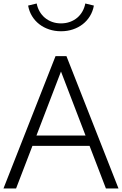

<svg xmlns="http://www.w3.org/2000/svg" viewBox="-27 -1068 692 1088"><path d="M-7.3 0 287.7 -750H349.5L644.5 0H573.2L480.5 -241.4H156.8L64.1 0ZM179.5 -300H457.7L318.6 -662.7ZM318.6 -890.9Q282.7 -890.9 251.4 -901.4Q220 -911.8 195.5 -930.9Q170.9 -950 154.5 -976.8Q138.2 -1003.6 132.3 -1036.4L180.9 -1048.2Q185.5 -1024.1 197.3 -1003.4Q209.1 -982.7 226.8 -967.7Q244.5 -952.7 267.7 -944.1Q290.9 -935.5 318.6 -935.5Q346.4 -935.5 369.8 -944.1Q393.2 -952.7 410.9 -967.7Q428.6 -982.7 440.2 -1003.4Q451.8 -1024.1 456.4 -1048.2L505 -1036.4Q499.1 -1003.6 482.7 -976.8Q466.4 -950 441.8 -930.9Q417.3 -911.8 386.1 -901.4Q355 -890.9 318.6 -890.9Z"/></svg>

Font: Spartan
Style: Regular
Weight: 400
Designer: Matt Bailey, Mirko Velimirovic
Foundry: Matt Bailey
Version: Version 1.005